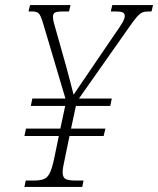

<svg xmlns="http://www.w3.org/2000/svg" viewBox="-20 -734 621 754"><path d="M76 0 81 -25H113Q137 -25 151.5 -30.5Q166 -36 175 -53.5Q184 -71 192 -108L211 -200H76L82 -229H217L236 -318H101L107 -347H237L149 -643Q140 -673 132.5 -681Q125 -689 105 -689H92L98 -714H257L251 -689H231Q205 -689 196.5 -685Q188 -681 188 -668Q188 -658 191.5 -644.5Q195 -631 201 -611L241 -469Q248 -443 256 -412.5Q264 -382 269 -362Q282 -381 297 -403.5Q312 -426 326 -446L424 -590Q453 -631 461.5 -646.5Q470 -662 470 -671Q470 -681 462.5 -685Q455 -689 429 -689H415L421 -714H581L575 -689H563Q549 -689 539 -685Q529 -681 516.5 -666.5Q504 -652 482 -620L290 -347H419L413 -318H278L259 -229H394L387 -200H253L234 -108Q226 -74 226 -57Q226 -37 238 -31Q250 -25 276 -25H308L303 0Z"/></svg>

Font: Noto Serif SemiCondensed ExtraLight
Style: Italic
Weight: 200
Width: 4
Italic angle: -12°
Designer: Monotype Design Team
Foundry: Monotype Imaging Inc.
Version: Version 2.013